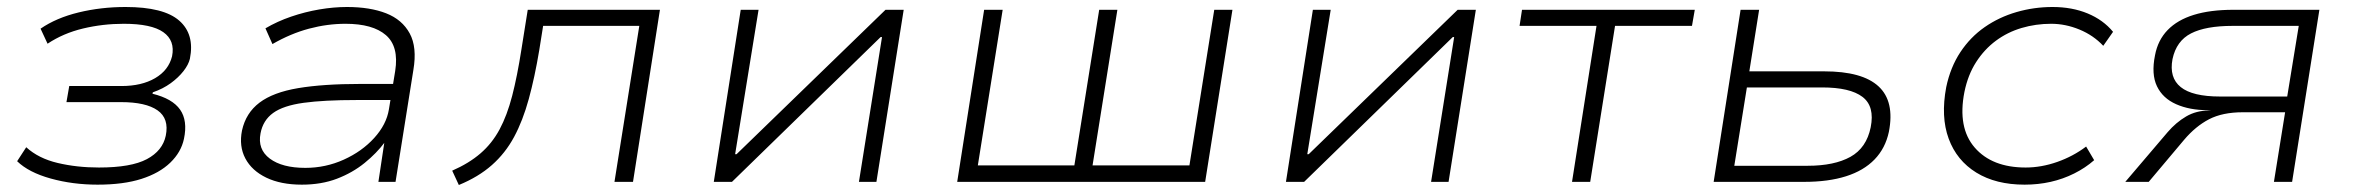

<svg xmlns="http://www.w3.org/2000/svg" viewBox="-20 -520 6728 549"><path d="M259 8Q188 8 125 -9.5Q62 -27 29 -59L55 -99Q90 -67 145 -54Q200 -41 263 -41Q355 -41 400 -65Q445 -89 454 -132Q464 -181 430.5 -204.5Q397 -228 326 -228H170L178 -274H327Q385 -274 423.5 -296.5Q462 -319 472 -359Q481 -404 447 -428Q413 -452 334 -452Q274 -452 217.5 -438.5Q161 -425 116 -395L96 -438Q141 -469 205 -484.5Q269 -500 339 -500Q448 -500 492.5 -461Q537 -422 523 -352Q519 -335 504.5 -316.5Q490 -298 468 -282Q446 -266 417 -256L416 -252Q473 -238 495 -206.5Q517 -175 506 -123Q498 -85 467 -55Q436 -25 384.5 -8.5Q333 8 259 8Z M843 8Q783 8 741.5 -12Q700 -32 681.5 -67Q663 -102 672 -147Q683 -197 722 -226.5Q761 -256 832.5 -268Q904 -280 1011 -280H1118L1110 -234H1000Q906 -234 848 -226Q790 -218 761 -197Q732 -176 725 -139Q716 -93 751.5 -66.5Q787 -40 853 -40Q911 -40 963 -63.5Q1015 -87 1050 -125.5Q1085 -164 1092 -207L1110 -317Q1121 -387 1083.5 -419.5Q1046 -452 968 -452Q916 -452 863.5 -438Q811 -424 759 -394L739 -439Q773 -459 812.5 -472.5Q852 -486 893 -493Q934 -500 972 -500Q1038 -500 1084 -482Q1130 -464 1151.5 -424.5Q1173 -385 1162 -320L1111 0H1062L1079 -113H1080Q1057 -82 1022.5 -54Q988 -26 943.5 -9Q899 8 843 8Z M1292 9 1273 -32Q1321 -53 1354 -81.5Q1387 -110 1408.5 -150Q1430 -190 1444.5 -246Q1459 -302 1471 -379L1489 -492H1867L1790 0H1737L1808 -446H1533L1522 -377Q1509 -299 1492 -237Q1475 -175 1450 -128.5Q1425 -82 1386.5 -48Q1348 -14 1292 9Z M2021 0 2098 -492H2149L2082 -79H2086L2512 -492H2564L2486 0H2436L2502 -414H2498L2073 0Z M2717 0 2794 -492H2847L2776 -47H3052L3123 -492H3175L3104 -47H3381L3452 -492H3504L3426 0Z M3657 0 3734 -492H3785L3718 -79H3722L4148 -492H4200L4122 0H4072L4138 -414H4134L3709 0Z M4475 0 4545 -446H4325L4332 -492H4826L4818 -446H4598L4527 0Z M4880 0 4957 -492H5010L4982 -316H5196Q5305 -316 5351.5 -273Q5398 -230 5381 -143Q5371 -96 5340 -64Q5309 -32 5258.5 -16Q5208 0 5139 0ZM4939 -46H5149Q5225 -46 5271 -71.5Q5317 -97 5329 -156Q5341 -216 5305.5 -243Q5270 -270 5190 -270H4975Z M5769 8Q5687 8 5631 -26.5Q5575 -61 5552 -123.5Q5529 -186 5545 -271Q5557 -328 5585.5 -371Q5614 -414 5655 -442.5Q5696 -471 5746 -485.5Q5796 -500 5849 -500Q5905 -500 5949.5 -481.5Q5994 -463 6022 -429L5994 -389Q5966 -419 5926 -435.5Q5886 -452 5845 -452Q5801 -452 5760.5 -440Q5720 -428 5687 -403.5Q5654 -379 5630.5 -342.5Q5607 -306 5597 -257Q5577 -155 5626.5 -98Q5676 -41 5772 -41Q5817 -41 5862.5 -57Q5908 -73 5945 -101L5968 -62Q5943 -40 5911 -24Q5879 -8 5843.5 0Q5808 8 5769 8Z M6057 0 6178 -142Q6202 -170 6231 -187Q6260 -204 6297 -204H6302L6292 -205Q6241 -205 6202.5 -222Q6164 -239 6147.5 -273.5Q6131 -308 6142 -362Q6150 -405 6178 -434Q6206 -463 6253 -477.5Q6300 -492 6366 -492H6612L6534 0H6482L6514 -199H6393Q6335 -199 6296.5 -179Q6258 -159 6225 -120L6124 0ZM6328 -244H6520L6553 -446H6364Q6287 -446 6245 -424.5Q6203 -403 6192 -351Q6182 -298 6215.5 -271Q6249 -244 6328 -244Z"/></svg>

Font: Nunito Sans 7pt SemiExpanded ExtraLight
Style: Italic
Weight: 250
Width: 6
Italic angle: -9°
Designer: Vernon Adams
Foundry: Vernon Adams
Version: Version 3.101;gftools[0.9.27]